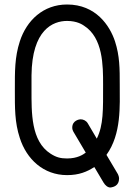

<svg xmlns="http://www.w3.org/2000/svg" viewBox="-20 -772 603 853"><path d="M399 -30 440 39C447 51 459 62 472 61C483 59 509 54 509 21C509 15 506 5 504 2L453 -84C520 -177 512 -301 512 -396C512 -467 512 -523 491 -588C468 -658 406 -752 278 -752C172 -752 98 -681 68 -588C45 -517 46 -454 46 -373C46 -293 45 -229 68 -159C98 -65 173 6 278 6C331 6 367 -9 399 -30ZM410 -156 370 -224C363 -236 350 -242 338 -242C334 -242 301 -238 301 -205C301 -196 304 -192 306 -187L361 -94C349 -85 324 -68 278 -68C249 -68 230 -73 205 -89C117 -145 120 -273 120 -373C120 -394 120 -415 120 -437C122 -640 215 -679 278 -679C323 -679 347 -662 353 -658C438 -604 438 -481 438 -396C438 -283 440 -217 410 -156Z"/></svg>

Font: LS
Style: Regular
Weight: 400
Designer: BSozoo
Foundry: BSozoo
Version: Version 001.000